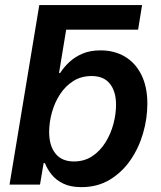

<svg xmlns="http://www.w3.org/2000/svg" viewBox="-20 -748 652 778"><path d="M186.5 -627.9 139.2 -727.5H555.7L539.6 -627.9ZM309.6 10.3Q265.6 10.3 236.1 -4.2Q206.5 -18.6 189 -40.8Q171.4 -63 162.1 -86.9H156.7L142.1 0H18.6L139.2 -727.5H264.6L219.2 -452.1H223.6Q238.3 -475.1 260.5 -496.1Q282.7 -517.1 314 -530.5Q345.2 -543.9 387.2 -543.9Q443.8 -543.9 486.6 -518.3Q529.3 -492.7 553.2 -444.3Q577.1 -396 577.1 -327.6Q577.1 -268.1 559.8 -208.3Q542.5 -148.4 508.5 -99.1Q474.6 -49.8 424.8 -19.8Q375 10.3 309.6 10.3ZM279.3 -93.8Q321.8 -93.8 353.8 -115Q385.7 -136.2 407.2 -170.7Q428.7 -205.1 439.5 -245.4Q450.2 -285.6 450.2 -323.7Q450.2 -377.4 425.3 -408.7Q400.4 -439.9 351.1 -439.9Q309.1 -439.9 277.1 -419.7Q245.1 -399.4 223.4 -366.2Q201.7 -333 190.4 -292.7Q179.2 -252.4 179.2 -212.9Q179.2 -157.7 204.8 -125.7Q230.5 -93.8 279.3 -93.8Z"/></svg>

Font: Inter 20pt SemiBold
Style: Italic
Weight: 600
Italic angle: -9.3988°
Version: Version 4.001;git-66647c0bb